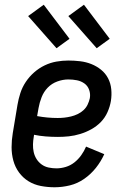

<svg xmlns="http://www.w3.org/2000/svg" viewBox="-20 -784 540 812"><path d="M211 8Q181 8 152.5 2.5Q124 -3 100.5 -17.5Q77 -32 60.5 -54.5Q44 -77 36.5 -104.5Q29 -132 29 -161.5Q29 -191 34 -221L54 -341Q58 -365 66 -390Q74 -415 89 -437.5Q104 -460 124.5 -478Q145 -496 169 -507.5Q193 -519 218.5 -523.5Q244 -528 269 -528Q294 -528 319 -525Q344 -522 366.5 -513Q389 -504 407.5 -489Q426 -474 437 -453Q448 -432 450.5 -407Q453 -382 449 -357Q445 -333 434.5 -309.5Q424 -286 406.5 -268Q389 -250 366.5 -237.5Q344 -225 319.5 -217.5Q295 -210 271.5 -207.5Q248 -205 225 -205Q199 -205 173.5 -207Q148 -209 124 -214L123 -207Q120 -190 119.5 -173.5Q119 -157 122.5 -141Q126 -125 134.5 -111.5Q143 -98 156 -88.5Q169 -79 185.5 -75.5Q202 -72 219 -72Q238 -72 258 -78Q278 -84 294.5 -97Q311 -110 323.5 -127.5Q336 -145 344 -164L421 -132Q407 -101 385.5 -74Q364 -47 336 -27.5Q308 -8 275.5 0Q243 8 211 8ZM224 -285Q238 -285 252 -286.5Q266 -288 280.5 -291.5Q295 -295 308.5 -301.5Q322 -308 333 -318Q344 -328 350.5 -341.5Q357 -355 360 -369Q363 -387 357 -404Q351 -421 337 -431Q323 -441 305.5 -444.5Q288 -448 269 -448Q246 -448 222.5 -439.5Q199 -431 182 -413.5Q165 -396 156 -373Q147 -350 143 -327L137 -293Q159 -289 180.5 -287Q202 -285 224 -285ZM389 -580 269 -716 335 -764 444 -620ZM219 -580 99 -716 165 -764 274 -620Z"/></svg>

Font: Iosevka Medium
Style: Italic
Weight: 500
Italic angle: -9°
Monospace: yes
Designer: Belleve Invis
Foundry: Belleve Invis
Version: Version 32.5.0; ttfautohint (v1.8.4)